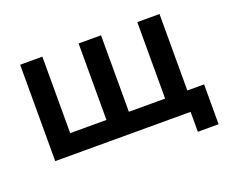

<svg xmlns="http://www.w3.org/2000/svg" viewBox="-95 -613 1033 861"><g transform="rotate(-20 421.5 -182.5)"><path d="M455 -95H628V-460H734V-95H814V95H715V0H69V-460H175V-95H348V-460H455Z"/></g></svg>

Font: Jost* Medium
Style: Regular
Weight: 500
Version: Version 3.7